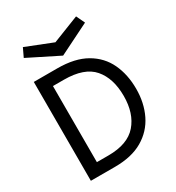

<svg xmlns="http://www.w3.org/2000/svg" viewBox="-203 -988 1017 1110"><g transform="rotate(-30 305.5 -433.0)"><path d="M75 0V-660H232Q349 -660 423.5 -617Q498 -574 533 -499.5Q568 -425 568 -330Q568 -236 531.5 -161Q495 -86 421.5 -43Q348 0 236 0ZM159 -76H236Q365 -76 425 -145Q485 -214 485 -330Q485 -448 426.5 -516Q368 -584 232 -584H159ZM298 -707 94 -809 121 -866 298 -796 476 -866 503 -809Z"/></g></svg>

Font: Lil Grotesk Medium
Style: Regular
Weight: 500
Designer: Bastien Sozeau
Foundry: NBR — Bastien Sozeau
Version: Version 3.003; ttfautohint (v1.8.4.7-5d5b);gftools[0.9.33]